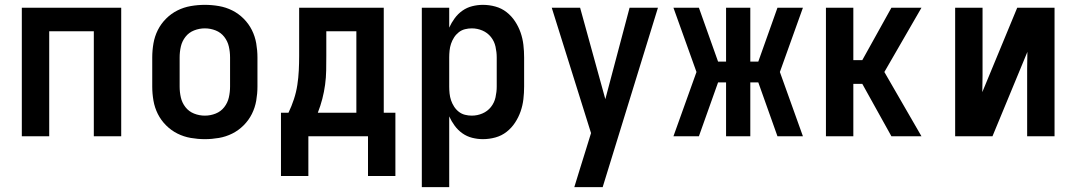

<svg xmlns="http://www.w3.org/2000/svg" viewBox="-20 -562 4440 792"><path d="M70 0V-530H480V0H367V-433H183V0Z M825 12Q796 12 767 7Q738 2 712 -11Q686 -24 665 -45Q644 -66 631 -92Q618 -118 613 -147Q608 -176 608 -205V-325Q608 -354 613 -383Q618 -412 631 -438Q644 -464 665 -485Q686 -506 712 -519Q738 -532 767 -537Q796 -542 825 -542Q854 -542 883 -537Q912 -532 938 -519Q964 -506 985 -485Q1006 -464 1019 -438Q1032 -412 1037 -383Q1042 -354 1042 -325V-205Q1042 -176 1037 -147Q1032 -118 1019 -92Q1006 -66 985 -45Q964 -24 938 -11Q912 2 883 7Q854 12 825 12ZM825 -85Q848 -85 869.5 -93.5Q891 -102 905 -120Q919 -138 924 -160Q929 -182 929 -205V-325Q929 -348 924 -370Q919 -392 905 -410Q891 -428 869.5 -436.5Q848 -445 825 -445Q802 -445 780.5 -436.5Q759 -428 745 -410Q731 -392 726 -370Q721 -348 721 -325V-205Q721 -182 726 -160Q731 -138 745 -120Q759 -102 780.5 -93.5Q802 -85 825 -85Z M1139 164V-97H1170Q1183 -124 1192.5 -153Q1202 -182 1206.5 -211.5Q1211 -241 1212.5 -271Q1214 -301 1214 -331V-530H1563V-97H1611V164H1498V0H1252V164ZM1450 -97V-433H1326V-331Q1326 -301 1325.5 -271.5Q1325 -242 1321 -212.5Q1317 -183 1309.5 -154Q1302 -125 1291 -97Z M1720 210V-530H1833V-448Q1842 -468 1855.5 -486.5Q1869 -505 1887.5 -518Q1906 -531 1928 -536.5Q1950 -542 1972 -542Q1998 -542 2023.5 -535Q2049 -528 2069.5 -512Q2090 -496 2104.5 -474Q2119 -452 2127.5 -427.5Q2136 -403 2139 -377Q2142 -351 2142 -325V-205Q2142 -179 2139 -153Q2136 -127 2127.5 -102.5Q2119 -78 2104.5 -56Q2090 -34 2069.5 -18Q2049 -2 2023.5 5Q1998 12 1972 12Q1950 12 1928 6.5Q1906 1 1887.5 -12Q1869 -25 1855.5 -43.5Q1842 -62 1833 -82V210ZM1926 -85Q1949 -85 1970 -94Q1991 -103 2005 -120.5Q2019 -138 2024 -160.5Q2029 -183 2029 -205V-325Q2029 -347 2024 -369.5Q2019 -392 2005 -409.5Q1991 -427 1970 -436Q1949 -445 1926 -445Q1912 -445 1898 -441.5Q1884 -438 1872.5 -429Q1861 -420 1853 -407.5Q1845 -395 1840.5 -381.5Q1836 -368 1834.5 -353.5Q1833 -339 1833 -325V-205Q1833 -191 1834.5 -176.5Q1836 -162 1840.5 -148.5Q1845 -135 1853 -122.5Q1861 -110 1872.5 -101Q1884 -92 1898 -88.5Q1912 -85 1926 -85Z M2349 210Q2361 171 2373 132Q2385 93 2397 55L2418 -13L2256 -530H2373L2477 -153L2577 -530H2694L2466 210Z M3292 0H3187L3108 -222H3075V0H2975V-222H2942L2863 0H2758L2853 -265L2758 -530H2863L2942 -308H2975V-530H3075V-308H3108L3187 -530H3292L3197 -265Z M3781 0H3657L3537 -216H3500V0H3387V-530H3500V-314H3537L3657 -530H3781L3628 -265Z M3920 0V-530H4033V-318Q4033 -284 4033 -250Q4033 -216 4032 -182L4176 -530H4330V0H4217V-212Q4217 -246 4217 -280Q4217 -314 4218 -348L4074 0Z"/></svg>

Font: Lode
Style: Bold
Weight: 700
Monospace: yes
Designer: Belleve Invis
Foundry: Belleve Invis
Version: Version 29.2.0; ttfautohint (v1.8.3)